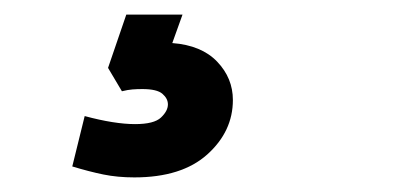

<svg xmlns="http://www.w3.org/2000/svg" viewBox="-20 -20 540 263"><path d="M299 117Q299 160 264 191.5Q229 223 164 223Q141 223 121.5 219Q102 215 79 208L96 139Q137 150 165 150Q191 150 200.5 141Q210 132 210 123Q210 115 202.5 108.5Q195 102 175 102Q168 102 161.5 102.5Q155 103 147 105L128 73L153 0H230L216 39Q256 42 277.5 64.5Q299 87 299 117Z"/></svg>

Font: Inria Sans
Style: Bold Italic
Weight: 700
Italic angle: -10°
Designer: Black Foundry Team
Foundry: Black Foundry
Version: Version 1.2; ttfautohint (v1.8.3)